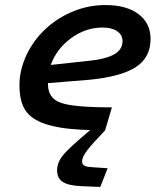

<svg xmlns="http://www.w3.org/2000/svg" viewBox="-20 -506 654 760"><path d="M423 -81Q272 -81 221 -99Q170 -117 170 -172Q170 -173 170 -174.5Q170 -176 170 -177L331 -190Q458 -202 517 -240Q576 -278 576 -352Q576 -414 528.5 -450Q481 -486 397 -486Q332 -486 272 -462Q212 -438 163 -394Q113 -348 85 -288.5Q57 -229 57 -169Q57 -99 85 -63Q113 -27 177 -10Q215 0 257 4Q299 8 337 9Q251 81 228.5 109.5Q206 138 206 168Q206 200 229 214.5Q252 229 304 231L377 234L406 160L348 156Q324 155 314.5 150Q305 145 305 133Q305 115 325.5 88.5Q346 62 396 10ZM181 -249Q204 -313 261.5 -355Q319 -397 386 -397Q422 -397 443.5 -382.5Q465 -368 465 -343Q465 -310 432 -291Q399 -272 330 -265Z"/></svg>

Font: Intel One Mono Medium
Style: Italic
Weight: 500
Italic angle: -16°
Monospace: yes
Designer: Fred Shallcrass
Foundry: Frere-Jones Type LLC
Version: Version 1.400;hotconv 1.1.0;makeotfexe 2.6.0;FJTRelease1.4